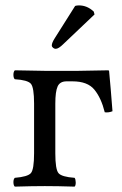

<svg xmlns="http://www.w3.org/2000/svg" viewBox="-20 -693 456 715"><path d="M259.8 -670.9Q265.6 -672.9 273.9 -672.9Q304.7 -672.9 329.1 -649.9L332 -639.2L216.8 -529.8Q197.8 -510.7 187 -511.2Q182.1 -511.2 177.5 -515.1Q172.9 -519 172.9 -523.9Q172.9 -533.7 184.6 -551.8ZM186 -307.1V-122.1Q186 -62 198 -48.1Q210 -34.2 257.8 -30.8Q261.7 -25.9 262 -13.9Q262.2 -2 257.8 2Q193.8 0 147 0Q101.1 0 35.2 2Q30.3 -2 30 -13.9Q29.8 -25.9 35.2 -30.8Q83 -34.7 95 -48.3Q106.9 -62 106.9 -122.1V-307.1Q106.9 -367.2 95 -381.1Q83 -395 35.2 -397.9Q30.3 -401.9 30 -413.8Q29.8 -425.8 35.2 -431.2Q81.1 -430.2 146 -429.2H272L383.8 -431.2L386.2 -429.2Q392.1 -368.2 398.9 -278.8Q384.8 -272.9 370.1 -274.9Q356.9 -328.1 331.5 -359.1Q306.2 -390.1 250 -390.1H228Q203.1 -390.1 194.6 -371.1Q186 -352.1 186 -307.1Z"/></svg>

Font: Linux Libertine
Style: Regular
Weight: 400
Designer: Philipp H. Poll
Foundry: Philipp H. Poll
Version: Version 5.3.0 ; ttfautohint (v0.9)